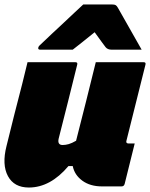

<svg xmlns="http://www.w3.org/2000/svg" viewBox="-29 -828 671 858"><path d="M94 -550H308Q319 -550 316 -539Q296 -457 275 -374Q254 -291 233 -208Q227 -180 251 -180Q264 -180 278 -184Q292 -188 311 -199Q333 -286 355.5 -374.5Q378 -463 399 -550H613Q624 -550 621 -539Q579 -369 536 -199Q534 -193 537 -190Q539 -187 544 -187H573Q562 -142 550.5 -96.5Q539 -51 528 -6Q525 5 514 5H427Q374 5 339 -20.5Q304 -46 296 -86H277Q196 10 100 10Q34 10 6.5 -41Q-21 -92 0 -175Q18 -249 34.5 -314Q51 -379 70 -452Q76 -477 82 -501Q88 -525 94 -550ZM343 -808H472Q483 -808 488 -805Q493 -802 498 -793Q507 -778 525.5 -744.5Q544 -711 566 -673Q588 -635 604 -606H470Q452 -606 443 -617Q437 -625 425.5 -640.5Q414 -656 394 -684Q360 -657 338 -639Q316 -621 296 -606H151Q140 -606 142 -615Q143 -620 147 -624Q151 -628 167 -643Q181 -657 205.5 -679.5Q230 -702 256.5 -727Q283 -752 306.5 -774Q330 -796 343 -808Z"/></svg>

Font: Recursive Sn Lnr St XBk
Style: Italic
Weight: 1000
Italic angle: -15°
Version: Version 1.079;hotconv 1.0.112;makeotfexe 2.5.65598; ttfautoh